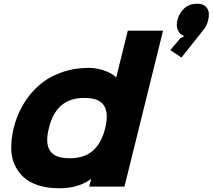

<svg xmlns="http://www.w3.org/2000/svg" viewBox="-20 -1005 1146 1035"><path d="M546.9 -313Q566.9 -394.5 540.8 -435.8Q514.6 -477.1 435.1 -477.1Q356 -477.1 309.1 -435.5Q262.2 -394 243.2 -313Q223.1 -233.4 249.3 -192.6Q275.4 -151.9 355 -151.9Q434.6 -151.9 480.7 -192.6Q526.9 -233.4 546.9 -313ZM858.9 -839.8 650.9 1H460.9L471.2 -39.1H469.2Q401.9 9.8 299.8 9.8Q236.3 9.8 187 -5.9Q137.7 -21.5 106.7 -50.3Q75.7 -79.1 58.1 -119.1Q40.5 -159.2 40.5 -208Q40.5 -256.8 53.2 -313Q70.8 -384.3 106 -443.4Q141.1 -502.4 191.9 -546.4Q242.7 -590.3 311.5 -614.7Q380.4 -639.2 460.9 -639.2Q499 -639.2 541.3 -624.8Q583.5 -610.4 605 -588.9H606.9L668.9 -839.8ZM1102.1 -896Q1095.2 -864.7 1074.2 -840.8L958 -694.8L897.9 -734.9L951.2 -797.9L974.1 -811Q949.7 -817.4 939.2 -841.6Q928.7 -865.7 936 -896Q946.3 -936 973.9 -960.4Q1001.5 -984.9 1041 -984.9Q1081.1 -984.9 1096.7 -960.4Q1112.3 -936 1102.1 -896Z"/></svg>

Font: Sinkin Sans 800 Black Italic
Style: Regular
Weight: 900
Italic angle: -112°
Designer: Keith Bates
Foundry: K-Type
Version: Sinkin Sans (version 1.0)  by Keith Bates   •   © 2014   www